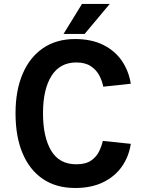

<svg xmlns="http://www.w3.org/2000/svg" viewBox="-20 -933 721 963"><path d="M495.7 -226.2 636 -211.6Q626.4 -147.4 591.1 -97.3Q555.8 -47.2 496.8 -18.6Q437.9 9.9 357.2 9.9Q262.1 9.9 195.3 -35.2Q128.6 -80.3 93.2 -164.1Q57.9 -247.9 57.9 -364.7Q57.9 -479.8 93.9 -563.4Q130 -647 196.7 -692.1Q263.5 -737.2 356.2 -737.2Q438.6 -737.2 497.5 -707.9Q556.5 -678.6 591.1 -628Q625.7 -577.4 636 -513.1L497.9 -498.2Q492.5 -527 477.8 -554.9Q463.1 -582.7 435.2 -601.2Q407.3 -619.7 362.6 -619.7Q280.5 -619.7 238.1 -552.2Q195.7 -484.7 195.7 -364.7Q195.7 -246.8 236.3 -177.9Q277 -109 362.6 -109Q409.8 -109 437 -127.8Q464.1 -146.7 477.1 -173.8Q490.1 -201 495.7 -226.2ZM298.7 -762.8 391.3 -913.4H530.5L404.5 -762.8Z"/></svg>

Font: Interface
Style: Bold
Weight: 700
Designer: Rasmus Andersson
Foundry: rsms
Version: Version 1.8